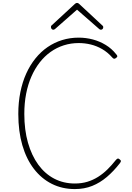

<svg xmlns="http://www.w3.org/2000/svg" viewBox="-20 -1272 900 1311"><path d="M491 19Q405 19 334 -16.5Q263 -52 211.5 -119Q160 -186 132.5 -280.5Q105 -375 105 -494Q105 -573 119 -642.5Q133 -712 159 -769.5Q185 -827 222 -873Q259 -919 305 -950.5Q351 -982 404.5 -998.5Q458 -1015 517 -1015Q567 -1015 614 -1002.5Q661 -990 702 -965Q743 -940 773 -902Q781 -894 781 -888Q781 -882 772 -876Q765 -870 758.5 -871Q752 -872 745 -881Q715 -915 678 -936.5Q641 -958 600.5 -968Q560 -978 517 -978Q464 -978 415.5 -962.5Q367 -947 325.5 -917.5Q284 -888 251 -845.5Q218 -803 194.5 -749.5Q171 -696 158.5 -632Q146 -568 146 -494Q146 -385 171 -297.5Q196 -210 241.5 -147.5Q287 -85 350.5 -52Q414 -19 491 -19Q538 -19 577 -31Q616 -43 650 -64.5Q684 -86 713.5 -115Q743 -144 769 -177Q777 -187 783 -189Q789 -191 797 -184Q806 -177 805.5 -171.5Q805 -166 798 -157Q756 -103 709.5 -63.5Q663 -24 609.5 -2.5Q556 19 491 19ZM344 -1069Q337 -1069 332.5 -1074.5Q328 -1080 328 -1087Q328 -1090 328.5 -1093Q329 -1096 333 -1099L490 -1244Q495 -1249 498.5 -1250.5Q502 -1252 506 -1252Q510 -1252 513.5 -1250.5Q517 -1249 522 -1244L680 -1097Q683 -1095 684 -1092Q685 -1089 685 -1086Q685 -1079 680.5 -1074Q676 -1069 669 -1069Q665 -1069 662 -1070.5Q659 -1072 656 -1075L506 -1206L357 -1075Q354 -1072 350.5 -1070.5Q347 -1069 344 -1069Z"/></svg>

Font: Playwrite NG Modern Thin
Style: Regular
Weight: 250
Designer: Veronika Burian, José Scaglione
Foundry: TypeTogether
Version: Version 1.002